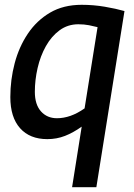

<svg xmlns="http://www.w3.org/2000/svg" viewBox="-20 -569 558 799"><path d="M498 -523 381 210H280L320 -42Q285 -17 250.5 -3.5Q216 10 177 10Q104 10 63.5 -35.5Q23 -81 23 -165Q23 -237 41 -305.5Q59 -374 96 -429Q133 -484 188.5 -516.5Q244 -549 320 -549Q369 -549 416 -541Q463 -533 498 -523ZM386 -456Q371 -460 350.5 -464Q330 -468 306 -468Q262 -468 228 -443Q194 -418 171 -377Q148 -336 136.5 -286Q125 -236 125 -187Q125 -134 150.5 -105.5Q176 -77 217 -77Q245 -77 273.5 -87Q302 -97 332 -118Z"/></svg>

Font: Georama Medium
Style: Italic
Weight: 500
Italic angle: -9°
Designer: Jean-Baptiste Levee
Foundry: Production Type
Version: Version 1.000